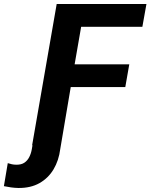

<svg xmlns="http://www.w3.org/2000/svg" viewBox="-105 -731 757 966"><path d="M131.3 -428.7H273.9L198.2 18.6Q190.9 76.7 164.3 121.1Q137.7 165.5 93.5 190.4Q49.3 215.3 -12.2 214.8Q-30.8 214.4 -49.1 211.9Q-67.4 209.5 -85.4 205.6L-65.9 89.8Q-55.7 93.3 -44.9 95.5Q-34.2 97.7 -22.9 97.7Q2 98.1 17.6 87.6Q33.2 77.1 42.2 59.3Q51.3 41.5 55.2 19ZM323.2 -710.9 199.7 0H56.6L180.2 -710.9ZM545.4 -407.2 525.4 -293H211.4L231.4 -407.2ZM631.8 -710.9 611.3 -596.2H264.2L284.2 -710.9Z"/></svg>

Font: Roboto
Style: Bold Italic
Weight: 700
Italic angle: -12°
Designer: Christian Robertson
Foundry: Google
Version: Version 3.0